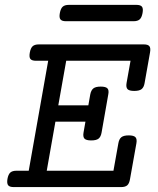

<svg xmlns="http://www.w3.org/2000/svg" viewBox="-20 -760 640 780"><path d="M175.8 -513.2H126Q109.4 -513.2 103.5 -520.5Q97.7 -527.8 101.1 -546.4Q104.5 -564.9 112.8 -572.3Q121.1 -579.6 137.7 -579.6H564.5Q581.1 -579.6 586.9 -572.3Q592.8 -564.9 589.4 -546.4L567.4 -422.4Q564.5 -405.3 555.2 -397.9Q545.9 -390.6 525.4 -390.6Q504.9 -390.6 498 -397.9Q491.2 -405.3 494.1 -422.4L510.3 -513.2H249L216.8 -332H338.9L346.7 -376.5Q350.1 -393.6 359.4 -400.9Q368.7 -408.2 389.2 -408.2Q409.7 -408.2 416.5 -400.9Q423.3 -393.6 419.9 -376.5L392.6 -221.2Q389.6 -204.1 380.4 -196.8Q371.1 -189.5 350.6 -189.5Q330.1 -189.5 323.2 -196.8Q316.4 -204.1 319.3 -221.2L327.1 -265.6H205.1L169.9 -66.4H440.9L460.9 -178.2Q463.9 -195.3 473.1 -202.6Q482.4 -210 502.9 -210Q523.4 -210 530.3 -202.6Q537.1 -195.3 534.2 -178.2L508.3 -33.2Q505.4 -14.6 497.1 -7.3Q488.8 0 472.2 0H35.6Q19 0 13.2 -7.3Q7.3 -14.6 10.3 -33.2Q13.7 -51.8 22 -59.1Q30.3 -66.4 46.9 -66.4H96.7ZM534.2 -740.2Q550.8 -740.2 556.6 -732.9Q562.5 -725.6 559.1 -707Q555.7 -688.5 547.4 -681.2Q539.1 -673.8 522.5 -673.8H248Q231.4 -673.8 225.6 -681.2Q219.7 -688.5 223.1 -707Q226.6 -725.6 234.9 -732.9Q243.2 -740.2 259.8 -740.2Z"/></svg>

Font: Courier Prime
Style: Italic
Weight: 400
Monospace: yes
Designer: Alan Dague-Greene
Foundry: Quote-Unquote Apps
Version: Version 1.202